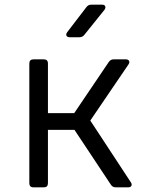

<svg xmlns="http://www.w3.org/2000/svg" viewBox="-20 -805 640 825"><path d="M124 0Q106 0 106 -18V-532Q106 -550 124 -550H168Q186 -550 186 -532V-319H299L447 -538Q455 -550 468 -550H520Q531 -550 534.5 -543.5Q538 -537 532 -528L368 -287L542 -22Q548 -13 544.5 -6.5Q541 0 531 0H478Q463 0 456 -12L300 -247H186V-18Q186 0 168 0ZM280 -645Q270 -645 266 -651Q262 -657 269 -667L351 -774Q359 -785 372 -785H418Q429 -785 432 -778.5Q435 -772 429 -763L343 -656Q335 -645 321 -645Z"/></svg>

Font: Pitagon Sans Mono Light
Style: Regular
Weight: 300
Monospace: yes
Designer: Travis Tran
Foundry: Pitagon
Version: Version 1.001; ttfautohint (v1.8.4.7-5d5b);gftools[0.9.26]